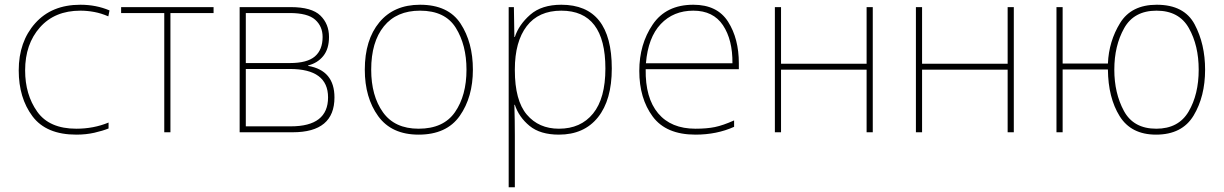

<svg xmlns="http://www.w3.org/2000/svg" viewBox="-20 -558 5163 810"><path d="M302 10Q343 10 378 2Q413 -6 438 -16V-41Q375 -15 302 -15Q188 -15 137 -87Q86 -159 86 -261Q86 -372 148.5 -442.5Q211 -513 319 -513Q348 -513 377.5 -507.5Q407 -502 437 -489L442 -514Q386 -538 319 -538Q198 -538 128.5 -460Q59 -382 59 -261Q59 -145 117 -67.5Q175 10 302 10Z M881 -503H699V0H673V-503H491V-528H881Z M1368 -402Q1368 -457 1331.5 -492.5Q1295 -528 1206 -528H991V0H1215Q1391 0 1391 -147Q1391 -261 1280 -280V-282Q1320 -292 1344 -322Q1368 -352 1368 -402ZM1341 -402Q1341 -348 1308.5 -320Q1276 -292 1203 -292H1017V-503H1202Q1278 -503 1309.5 -475Q1341 -447 1341 -402ZM1364 -147Q1364 -25 1207 -25H1017V-267H1203Q1364 -267 1364 -147Z M1975 -264Q1975 -379 1923 -458.5Q1871 -538 1752 -538Q1642 -538 1580.5 -464Q1519 -390 1519 -264Q1519 -146 1575.5 -68Q1632 10 1746 10Q1864 10 1919.5 -69Q1975 -148 1975 -264ZM1546 -264Q1546 -381 1599.5 -447Q1653 -513 1752 -513Q1858 -513 1903 -440.5Q1948 -368 1948 -264Q1948 -155 1899.5 -85Q1851 -15 1746 -15Q1645 -15 1595.5 -84.5Q1546 -154 1546 -264Z M2348 -513Q2534 -513 2534 -269Q2534 -143 2482 -79Q2430 -15 2338 -15Q2253 -15 2202.5 -74.5Q2152 -134 2152 -262V-265Q2152 -382 2202 -447.5Q2252 -513 2348 -513ZM2348 -538Q2265 -538 2217 -496Q2169 -454 2152 -402H2150L2148 -528H2126V232H2152V15Q2152 -16 2151.5 -49Q2151 -82 2150 -116H2152Q2169 -64 2214 -27Q2259 10 2338 10Q2444 10 2502.5 -63Q2561 -136 2561 -269Q2561 -538 2348 -538Z M2905 -538Q2790 -538 2733.5 -454.5Q2677 -371 2677 -259Q2677 -143 2733.5 -66.5Q2790 10 2914 10Q3004 10 3077 -23V-50Q3030 -29 2996 -22Q2962 -15 2914 -15Q2811 -15 2756.5 -80Q2702 -145 2704 -266H3097V-291Q3097 -395 3051.5 -466.5Q3006 -538 2905 -538ZM2905 -513Q2989 -513 3030 -451.5Q3071 -390 3070 -291H2705Q2714 -400 2767.5 -456.5Q2821 -513 2905 -513Z M3275 -528V-289H3636V-528H3662V0H3636V-264H3275V0H3249V-528Z M3870 -528V-289H4231V-528H4257V0H4231V-264H3870V0H3844V-528Z M5064 -264Q5064 -372 5020 -455Q4976 -538 4860 -538Q4753 -538 4705.5 -461Q4658 -384 4654 -290H4463V-528H4437V0H4463V-265H4654Q4655 -146 4703.5 -68Q4752 10 4857 10Q4967 10 5015.5 -70.5Q5064 -151 5064 -264ZM4681 -264Q4681 -365 4722.5 -439Q4764 -513 4859 -513Q4954 -513 4995.5 -439.5Q5037 -366 5037 -264Q5037 -160 4994.5 -87.5Q4952 -15 4858 -15Q4762 -15 4721.5 -90Q4681 -165 4681 -264Z"/></svg>

Font: Noto Sans UI Thin
Style: Regular
Weight: 250
Designer: Monotype Design Team
Foundry: Monotype Imaging Inc.
Version: Version 1.901